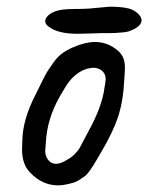

<svg xmlns="http://www.w3.org/2000/svg" viewBox="-20 -561 443 574"><path d="M124 -482.4Q115.2 -489.3 115.2 -498Q115.2 -508.8 129.9 -519.5Q143.6 -528.3 160.6 -531.2Q177.7 -534.2 203.6 -534.2Q229.5 -534.2 244.1 -535.2Q304.7 -541 307.6 -541Q335 -541 355.5 -537.6Q376 -534.2 387.7 -524.4Q392.6 -520.5 396 -516.6Q399.4 -512.7 401.4 -508.3Q403.3 -503.9 403.3 -500Q403.3 -491.2 393.6 -482.4Q386.7 -476.6 378.4 -472.7Q370.1 -468.8 363.3 -466.8Q356.4 -464.8 343.8 -463.9Q331.1 -462.9 324.2 -462.4Q317.4 -461.9 301.8 -461.9Q286.1 -461.9 279.3 -461.9Q276.4 -461.9 250.5 -460.9Q224.6 -460 211.9 -460Q151.4 -460 124 -482.4ZM70.3 -44.9Q45.9 -69.3 45.9 -114.3Q45.9 -119.1 46.4 -128.9Q46.9 -138.7 46.9 -144.5Q48.8 -205.1 85.9 -277.3Q90.8 -287.1 103.5 -313Q116.2 -338.9 122.1 -348.1Q127.9 -357.4 140.1 -374.5Q152.3 -391.6 166.5 -401.9Q180.7 -412.1 199.2 -419.9Q235.4 -435.5 264.6 -435.5Q302.7 -435.5 334 -408.2Q353.5 -390.6 353.5 -359.4Q353.5 -349.6 351.6 -324.2Q348.6 -259.8 333.5 -213.4Q318.4 -167 283.2 -107.4Q280.3 -102.5 271.5 -87.4Q262.7 -72.3 259.3 -66.9Q255.9 -61.5 248 -50.3Q240.2 -39.1 233.4 -34.2Q226.6 -29.3 216.8 -22.9Q207 -16.6 195.3 -13.7Q169.9 -6.8 154.3 -6.8Q106.4 -6.8 70.3 -44.9ZM115.2 -109.4Q115.2 -94.7 124 -83Q132.8 -71.3 147.5 -71.3Q162.1 -71.3 181.6 -84Q194.3 -90.8 204.1 -101.1Q213.9 -111.3 217.8 -118.2Q221.7 -125 230.5 -142.1Q239.3 -159.2 243.2 -166Q285.2 -242.2 292 -296.9Q295.9 -316.4 295.9 -325.2Q295.9 -339.8 285.2 -349.1Q274.4 -358.4 259.8 -358.4Q249 -358.4 234.4 -353.5Q198.2 -339.8 173.8 -297.9Q171.9 -294.9 158.2 -271.5Q121.1 -206.1 117.2 -136.7Q117.2 -131.8 116.2 -122.6Q115.2 -113.3 115.2 -109.4Z"/></svg>

Font: Essays1743
Style: Italic
Weight: 500
Italic angle: -10°
Designer: Based on the typeface in a 1743 English translation of the essays of Montaigne.  PostScript/TrueType font designed by Jo
Version: Version 002.100